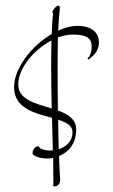

<svg xmlns="http://www.w3.org/2000/svg" viewBox="-20 -651 402 683"><path d="M295 -439C310 -451 332 -468 332 -500C332 -540 299 -559 256 -559C234 -559 210 -553 187 -542C188 -567 190 -593 193 -623C193 -629 190 -631 188 -631C180 -631 166 -614 166 -607C166 -606 169 -605 169 -605C166 -582 165 -556 164 -530C92 -488 30 -408 30 -341C30 -265 105 -248 165 -232C166 -193 167 -154 168 -116C151 -114 134 -117 122 -124C114 -145 84 -110 101 -98C119 -88 144 -85 169 -89C169 -56 170 -23 170 7C169 8 168 9 168 10C168 11 171 12 174 12C188 12 194 0 194 -11C192 -37 191 -66 190 -96C223 -109 251 -139 251 -190C251 -227 222 -245 186 -258C185 -312 185 -363 185 -405C185 -443 185 -479 186 -518C204 -524 221 -528 238 -528C281 -528 306 -519 306 -487C306 -459 297 -449 291 -442ZM162 -403C162 -360 163 -313 164 -265C107 -283 43 -296 45 -353C46 -409 101 -475 163 -507C162 -472 162 -436 162 -403ZM187 -225C216 -216 238 -204 238 -181C238 -149 216 -129 189 -120C188 -155 187 -190 187 -225Z"/></svg>

Font: Stalemate
Style: Regular
Weight: 400
Designer: Astigmatic (AOETI)
Foundry: Astigmatic (AOETI)
Version: Version 001.000